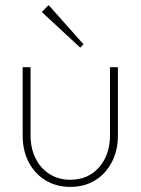

<svg xmlns="http://www.w3.org/2000/svg" viewBox="-20 -724 552 754"><path d="M256 10Q202 10 159.5 -15.5Q117 -41 93 -86.5Q69 -132 69 -192V-460H100V-193Q100 -142 119.5 -102.5Q139 -63 174.5 -40.5Q210 -18 256 -18Q326 -18 369 -67Q412 -116 412 -193V-460H443V-192Q443 -133 419 -87Q395 -41 353 -15.5Q311 10 256 10ZM295 -537 144 -677 171 -704 308 -550Z"/></svg>

Font: Outfit Thin
Style: Regular
Weight: 100
Designer: Rodrigo Fuenzalida
Foundry: fragTYPE
Version: Version 1.100;gftools[0.9.27]